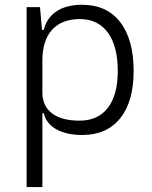

<svg xmlns="http://www.w3.org/2000/svg" viewBox="-20 -547 626 792"><path d="M89.8 224.6V-517.6H145L153.3 -423.8H160.6Q172.9 -474.1 213.6 -500.7Q254.4 -527.3 318.8 -527.3Q420.4 -527.3 475.8 -455.8Q531.2 -384.3 531.2 -253.9Q531.2 -127.9 475.8 -59.1Q420.4 9.8 319.8 9.8Q254.9 9.8 212.9 -13.4Q170.9 -36.6 160.6 -80.1H154.8V224.6ZM309.1 -468.3Q234.9 -468.3 194.8 -424.1Q154.8 -379.9 154.8 -297.4V-166Q154.8 -109.9 194.3 -79.6Q233.9 -49.3 308.1 -49.3Q384.3 -49.3 425 -102.3Q465.8 -155.3 465.8 -253.9Q465.8 -356.4 425 -412.4Q384.3 -468.3 309.1 -468.3Z"/></svg>

Font: Caskaydia Cove Light
Style: Regular
Weight: 300
Monospace: yes
Designer: Aaron Bell
Foundry: Saja Typeworks
Version: Version 4.300; ttfautohint (v1.8.3)